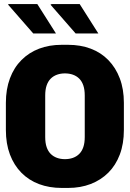

<svg xmlns="http://www.w3.org/2000/svg" viewBox="-20 -917 640 947"><path d="M285 10Q223 10 172.5 -9Q122 -28 85.5 -65Q49 -102 29 -155Q9 -208 9 -276V-410Q9 -477 29 -530.5Q49 -584 86 -621Q123 -658 173 -677Q223 -696 284 -696H316Q377 -696 427.5 -677Q478 -658 514.5 -620.5Q551 -583 571 -530Q591 -477 591 -410V-276Q591 -208 571 -155Q551 -102 514.5 -65.5Q478 -29 427.5 -9.5Q377 10 316 10ZM300 -132Q322 -132 340 -138.5Q358 -145 371 -158Q384 -171 391 -191.5Q398 -212 398 -241V-446Q398 -475 391 -495.5Q384 -516 371 -529Q358 -542 340 -548.5Q322 -555 300 -555Q279 -555 261 -548.5Q243 -542 230 -529Q217 -516 210 -495.5Q203 -475 203 -446V-241Q203 -212 210 -191.5Q217 -171 230 -158Q243 -145 261 -138.5Q279 -132 300 -132ZM353 -752 229 -894 235 -897H373L465 -752ZM144 -752 20 -894 22 -897H164L256 -752Z"/></svg>

Font: Chivo Mono ExtraBold
Style: Regular
Weight: 800
Monospace: yes
Designer: Hector Gatti
Foundry: Omnibus-Type
Version: Version 1.008